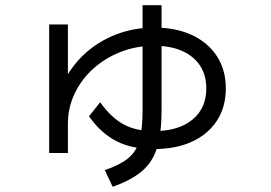

<svg xmlns="http://www.w3.org/2000/svg" viewBox="-20 -645 1040 738"><path d="M169 -57V-551H241V-263H199Q216 -324 251 -375Q286 -426 335 -462.5Q384 -499 444.5 -519Q505 -539 573 -539Q657 -539 718.5 -510Q780 -481 814 -428.5Q848 -376 848 -305Q848 -234 814 -181.5Q780 -129 718 -100.5Q656 -72 571 -72Q487 -72 427.5 -102.5Q368 -133 322 -198L365 -252Q407 -193 455 -167Q503 -141 571 -141Q666 -141 719.5 -185Q773 -229 773 -305Q773 -356 749 -392.5Q725 -429 680.5 -449Q636 -469 573 -469Q504 -469 444 -445.5Q384 -422 338.5 -381Q293 -340 267 -285.5Q241 -231 241 -169V-57ZM383 9Q441 -11 472.5 -36.5Q504 -62 516 -105.5Q528 -149 528 -220V-625H601V-220Q601 -134 584 -78Q567 -22 525.5 13Q484 48 413 73Z"/></svg>

Font: M PLUS 1
Style: Regular
Weight: 400
Designer: Coji Morishita
Foundry: UNDERFOREST DESIGN
Version: Version 1.001